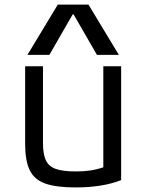

<svg xmlns="http://www.w3.org/2000/svg" viewBox="-20 -810 640 840"><path d="M310 10Q226 10 178 -7Q130 -24 110 -65.5Q90 -107 90 -180V-520H168V-184Q168 -136 180.5 -109Q193 -82 224 -71Q255 -60 312 -60Q346 -60 374 -64Q402 -68 432 -78V-520H510V-22Q429 10 310 10ZM100 -570 233 -790H367L500 -570H404L302 -747H298L196 -570Z"/></svg>

Font: M PLUS Code Latin 60
Style: Regular
Weight: 400
Width: 7
Monospace: yes
Designer: Coji Morishita
Foundry: UNDERFOREST DESIGN
Version: Version 1.005; ttfautohint (v1.8.3)